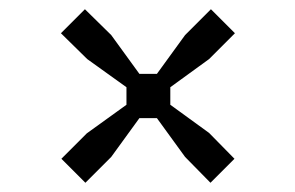

<svg xmlns="http://www.w3.org/2000/svg" viewBox="-20 -511 640 416"><path d="M112 -439 169 -383 254 -322V-284L168 -222L113 -167L165 -115L221 -171L282 -255H320L381 -171L436 -115L488 -167L433 -223L349 -284V-322L433 -383L489 -439L437 -491L381 -435L320 -351H282L221 -435L164 -491Z"/></svg>

Font: Fliege Mono Light
Style: Regular
Weight: 300
Version: Version 0.020;Glyphs 3.3 (3306)